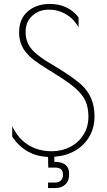

<svg xmlns="http://www.w3.org/2000/svg" viewBox="-20 -783 542 975"><path d="M256 13V39H259Q331 39 331 100Q332 134 312.5 153Q293 172 260 172H224V144H260Q279 144 289.5 133Q300 122 300 104Q300 68 260 68H225L224 14Q108 9 42 -89V-143Q69 -83 120.5 -49Q172 -15 244 -15Q294 -15 336.5 -37Q379 -59 404 -99Q429 -139 429 -191Q429 -238 413 -272Q397 -306 360 -337.5Q323 -369 253 -412L221 -432Q177 -459 150 -480Q123 -501 103 -529Q77 -568 77 -619Q77 -687 121 -725Q165 -763 233 -763Q325 -763 379 -695V-644Q356 -686 316 -710Q276 -734 228 -734Q178 -734 144 -703Q110 -672 110 -620Q110 -569 141.5 -532.5Q173 -496 248 -453Q340 -399 391 -355Q427 -322 443.5 -282Q460 -242 460 -193Q460 -134 433.5 -89Q407 -44 361 -17.5Q315 9 256 13Z"/></svg>

Font: Poiret One
Style: Regular
Weight: 400
Designer: Denis Masharov (denis.masharov@gmail.com), Cyreal (Charset Expansion)
Foundry: Denis Masharov
Version: Version 1.101